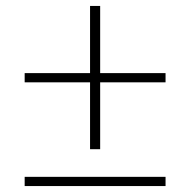

<svg xmlns="http://www.w3.org/2000/svg" viewBox="-20 -626 640 646"><path d="M283 -124V-349H63V-380H283V-606H317V-380H537V-349H317V-124ZM63 0V-31H537V0Z"/></svg>

Font: IBM Plex Sans Hebrew ExtraLight
Style: Regular
Weight: 200
Designer: Mike Abbink, Paul van der Laan, Pieter van Rosmalen, Yanek Iontef
Foundry: Bold Monday
Version: Version 1.2